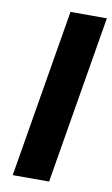

<svg xmlns="http://www.w3.org/2000/svg" viewBox="-82 -744 461 787"><g transform="rotate(10 149.0 -350.0)"><path d="M146.1 -700H297.5L180.5 0H29.1Z"/></g></svg>

Font: Oak Sans Light Italic
Style: Regular
Weight: 400
Italic angle: -9.5°
Foundry: Erik Kennedy, Walven
Version: Version 1.000;Glyphs 3.1.2 (3151)